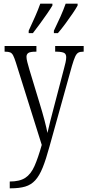

<svg xmlns="http://www.w3.org/2000/svg" viewBox="-20 -786 475 1044"><path d="M33 201Q87 201 117.5 181Q148 161 167.5 117Q187 73 207 2L66 -447Q58 -472 51.5 -484.5Q45 -497 35.5 -501Q26 -505 7 -505H5V-536H178V-505H175Q144 -505 134 -498Q124 -491 124 -477Q124 -466 128.5 -448.5Q133 -431 140 -407L194 -229Q211 -174 222 -132Q233 -90 238 -63Q244 -91 253 -126Q262 -161 273 -203L328 -413Q333 -431 336.5 -447Q340 -463 340 -475Q340 -491 330 -497.5Q320 -504 290 -505H280V-536H435V-505H432Q415 -505 405.5 -499.5Q396 -494 388.5 -477.5Q381 -461 371 -427L249 11Q230 81 212 125.5Q194 170 171.5 194.5Q149 219 117 228.5Q85 238 38 238H33ZM273 -619Q293 -660 309 -696Q325 -732 337 -766H402V-756Q393 -739 374.5 -712Q356 -685 335 -656.5Q314 -628 295 -606H273ZM136 -619Q155 -660 171 -696Q187 -732 199 -766H265V-756Q255 -739 236.5 -712Q218 -685 197 -656.5Q176 -628 159 -606H136Z"/></svg>

Font: Noto Serif ExtraCondensed Light
Style: Regular
Weight: 300
Width: 2
Designer: Monotype Design Team
Foundry: Monotype Imaging Inc.
Version: Version 2.014; ttfautohint (v1.8.4.7-5d5b)